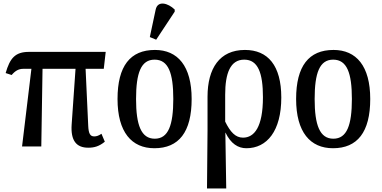

<svg xmlns="http://www.w3.org/2000/svg" viewBox="-20 -830 2163 1088"><path d="M105 0H214L221 -440H408L386 -124C380 -34 412 7 480 7C515 7 542 -1 574 -27L555 -72C539 -61 527 -57 514 -57C491 -57 482 -73 480 -116L465 -440H568L579 -536H144C65 -536 36 -499 12 -416L46 -405C68 -431 88 -440 112 -440H158Z M865 -605 970 -764V-776C932 -813 873 -829 862 -775L829 -620ZM855 10C993 10 1066 -81 1066 -269C1066 -456 987 -547 858 -547C718 -547 646 -456 646 -269C646 -81 726 10 855 10ZM857 -44C780 -44 751 -121 751 -269C751 -417 779 -492 856 -492C934 -492 962 -417 962 -269C962 -121 934 -44 857 -44Z M1153 238H1262L1257 -78H1258C1288 -16 1329 10 1376 10C1493 10 1574 -88 1574 -277C1574 -459 1498 -547 1368 -547C1224 -547 1156 -442 1156 -282V-92ZM1357 -50C1314 -50 1285 -82 1256 -141V-293C1256 -415 1285 -492 1364 -492C1442 -492 1470 -417 1470 -279C1470 -110 1421 -50 1357 -50Z M1867 10C2005 10 2078 -81 2078 -269C2078 -456 1999 -547 1870 -547C1730 -547 1658 -456 1658 -269C1658 -81 1738 10 1867 10ZM1869 -44C1792 -44 1763 -121 1763 -269C1763 -417 1791 -492 1868 -492C1946 -492 1974 -417 1974 -269C1974 -121 1946 -44 1869 -44Z"/></svg>

Font: Noto Serif Condensed Medium
Style: Regular
Weight: 500
Width: 3
Designer: Monotype Design Team
Foundry: Monotype Imaging Inc.
Version: Version 2.015